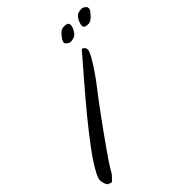

<svg xmlns="http://www.w3.org/2000/svg" viewBox="-298 -981 1127 1127"><g transform="rotate(-45 266.0 -417.0)"><path d="M291 -430.2Q274.4 -409.7 249.8 -376.2Q225.1 -342.8 197 -304.4Q168.9 -266.1 140.4 -226.1Q111.8 -186 87.6 -151.6Q63.5 -117.2 46.6 -92Q29.8 -66.9 24.9 -58.1Q11.2 -30.8 -2.4 -16.8Q-16.1 -2.9 -22 2.9Q-24.4 5.4 -25.9 5.6Q-27.3 5.9 -28.8 5.9Q-33.7 5.9 -37.6 2.9Q-41.5 0 -45.9 0Q-49.8 0 -53.7 -5.4Q-57.6 -10.7 -60.8 -18.3Q-64 -25.9 -65.9 -34.2Q-67.9 -42.5 -67.9 -48.8Q-67.9 -65.4 -54 -93.3Q-40 -121.1 -18.3 -154.5Q3.4 -188 30.3 -223.9Q57.1 -259.8 83 -293Q110.8 -329.1 144.5 -369.9Q178.2 -410.6 212.2 -450.9Q246.1 -491.2 278.3 -528.6Q310.5 -565.9 336.2 -595.5Q361.8 -625 377.9 -643.8Q394 -662.6 396 -666Q399.4 -670.9 404.8 -670.9Q411.6 -670.9 418.2 -663.3Q424.8 -655.8 424.8 -642.1Q424.8 -635.7 419.4 -623.3Q414.1 -610.8 404.8 -594.2Q395.5 -577.6 382.8 -557.9Q370.1 -538.1 355.2 -516.6Q340.3 -495.1 324 -473.1Q307.6 -451.2 291 -430.2ZM452.6 -798.3Q450.7 -792.5 447 -785.4Q443.4 -778.3 438.2 -771.5Q433.1 -764.6 427 -759.5Q420.9 -754.4 414.6 -752.4Q397.5 -747.1 388.7 -747.1Q380.4 -747.1 375 -749.8Q369.6 -752.4 365.7 -756.3Q353.5 -762.2 353.5 -775.4Q353.5 -777.8 354.2 -779.3Q355 -780.8 356 -783.2Q357.9 -789.1 363 -796.9Q368.2 -804.7 374.8 -812.5Q381.3 -820.3 388.4 -826.7Q395.5 -833 400.9 -835.4Q406.7 -837.9 411.1 -838.6Q415.5 -839.4 418 -839.4H423.8Q456.5 -839.4 456.5 -818.4Q456.5 -813.5 455.3 -808.8Q454.1 -804.2 452.6 -798.3ZM502.9 -789.1Q504.4 -794.9 507.8 -802Q511.2 -809.1 515.9 -815.9Q520.5 -822.8 526.1 -828.1Q531.7 -833.5 537.6 -835.4Q545.9 -837.9 553 -839.1Q560.1 -840.3 564.9 -840.3Q573.7 -840.3 579.6 -837.6Q585.4 -835 589.8 -831.1Q600.6 -824.2 600.6 -812Q600.6 -809.6 600.6 -808.1Q600.6 -806.6 599.6 -804.2Q597.2 -798.3 591.6 -790.5Q585.9 -782.7 578.6 -774.9Q571.3 -767.1 564 -760.7Q556.6 -754.4 550.8 -752.4Q544.9 -749 540.8 -748.5Q536.6 -748 533.7 -748H528.8Q514.6 -748 506.6 -752.9Q498.5 -757.8 498.5 -769Q498.5 -777.3 502.9 -789.1Z"/></g></svg>

Font: Oregano
Style: Italic
Weight: 400
Italic angle: -12°
Designer: Astigmatic (AOETI)
Foundry: Astigmatic (AOETI)
Version: Version 1.000